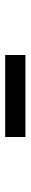

<svg xmlns="http://www.w3.org/2000/svg" viewBox="291 -1133 118 740"><g transform="rotate(90 350.0 -763.0)"><path d="M192 -724V-802H508V-724Z"/></g></svg>

Font: Martian Mono Light
Style: Regular
Weight: 300
Monospace: yes
Designer: Roman Shamin
Foundry: Evil Martians
Version: Version 1.000; ttfautohint (v1.8.4.7-5d5b)